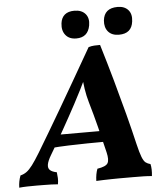

<svg xmlns="http://www.w3.org/2000/svg" viewBox="-90 -918 847 973"><g transform="rotate(-5 333.5 -431.5)"><path d="M-31.7 3Q-31.2 -14.3 -28.4 -28.9Q-25.6 -43.6 -20 -58.3Q-2.1 -62.7 11.6 -72.7Q25.4 -82.6 41.7 -104.1Q58 -125.6 81.5 -164.1Q109 -210.3 140 -261.9Q170.9 -313.6 206.6 -374.9Q242.3 -436.2 285.3 -510.6Q328.3 -584.9 380.5 -676Q395.2 -680.5 409.4 -681.3Q423.5 -682 439.3 -682Q467.9 -587.9 493.5 -496.4Q519 -404.9 541 -321Q562.9 -237.1 579.7 -164.9Q590.2 -120.6 598.8 -98.7Q607.3 -76.8 617.3 -69.2Q627.3 -61.7 641.3 -58.3Q644.3 -46.2 644.8 -30.3Q645.3 -14.3 643.2 3Q625.1 1 598.9 0.5Q572.7 0 547.7 0Q522.7 0 507.2 0Q494.7 0 476 0Q457.2 0 436.2 0.5Q415.2 1 395.2 1.5Q375.3 2 360.3 3Q360.8 -14.8 363.6 -30.2Q366.4 -45.7 371.4 -58.3Q414.4 -64.8 424.3 -81.1Q434.3 -97.4 424.8 -137.1Q409.5 -202.4 392.9 -267.7Q376.3 -333.1 357.5 -397.4Q348 -429.4 342.2 -466.5Q336.5 -503.5 334.1 -544.7H356.8Q338.2 -503 319.5 -465.7Q300.8 -428.5 282.8 -395.1Q249.6 -333.1 214.6 -271.1Q179.7 -209.2 143 -147.7Q126.2 -119.7 123.1 -101.3Q119.9 -82.8 130.7 -72.8Q141.4 -62.8 164.8 -58.3Q166.8 -44.1 167.5 -28.7Q168.2 -13.2 165.1 3Q151.8 1.5 132.6 1Q113.4 0.5 93.4 0.3Q73.5 0 57 0Q31.5 0 9.3 0.5Q-12.8 1 -31.7 3ZM141.2 -182.6 166.3 -247.2H419.9L426.5 -191.3Q381.5 -191.3 333.1 -190.6Q284.7 -189.8 235.8 -188.3Q186.8 -186.7 141.2 -182.6ZM322.7 -725.2Q286.7 -725.2 268.2 -748.2Q249.6 -771.1 254.1 -808Q257.6 -836.3 275.2 -851.2Q292.9 -866.1 324.3 -866.1Q361.2 -866.1 380.3 -844.1Q399.3 -822.1 392.8 -785.2Q381.9 -725.2 322.7 -725.2ZM539.6 -725.2Q503.7 -725.2 485.1 -746.6Q466.6 -768.1 469.5 -803.4Q476 -866.1 544.2 -866.1Q579.2 -866.1 598 -845.1Q616.8 -824.1 611.8 -786.6Q604.3 -725.2 539.6 -725.2Z"/></g></svg>

Font: Vollkorn
Style: Italic
Weight: 400
Italic angle: -11°
Designer: Friedrich Althausen
Foundry: Friedrich Althausen
Version: Version 5.001